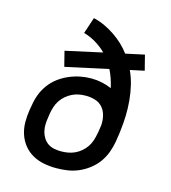

<svg xmlns="http://www.w3.org/2000/svg" viewBox="-110 -824 821 922"><g transform="rotate(15 300.0 -363.5)"><path d="M254 8Q222 8 191.5 2Q161 -4 135.5 -18.5Q110 -33 91.5 -56Q73 -79 63.5 -108Q54 -137 54 -168.5Q54 -200 59 -231L63 -252Q67 -280 77 -307Q87 -334 104.5 -358Q122 -382 146 -400Q170 -418 197 -429.5Q224 -441 251.5 -446.5Q279 -452 307 -452Q334 -452 359.5 -446.5Q385 -441 408 -431Q403 -454 395.5 -476Q388 -498 378 -518L166 -472L147 -547L329 -587Q306 -610 277 -627.5Q248 -645 216 -654L243 -735Q272 -728 299 -715.5Q326 -703 349.5 -687Q373 -671 394 -651.5Q415 -632 432 -609L525 -629L544 -554L474 -539Q489 -506 497.5 -470.5Q506 -435 509.5 -397.5Q513 -360 512 -322Q511 -284 506 -246Q505 -237 504 -228Q503 -219 501 -210L498 -189Q493 -161 483 -134Q473 -107 456 -83.5Q439 -60 415 -41.5Q391 -23 364 -11.5Q337 0 309 4Q281 8 254 8ZM255 -76Q273 -76 290 -79Q307 -82 323.5 -89.5Q340 -97 354.5 -109.5Q369 -122 379 -137Q389 -152 394.5 -169Q400 -186 403 -203L405 -213Q406 -221 407.5 -229.5Q409 -238 410 -246Q412 -270 406.5 -293.5Q401 -317 386.5 -334Q372 -351 349.5 -358Q327 -365 303 -365Q286 -365 269 -362Q252 -359 235.5 -351Q219 -343 205 -331Q191 -319 181 -304Q171 -289 165.5 -272Q160 -255 157 -238L154 -217Q151 -200 150.5 -182Q150 -164 154 -147.5Q158 -131 167 -116.5Q176 -102 189.5 -92.5Q203 -83 220.5 -79.5Q238 -76 255 -76Z"/></g></svg>

Font: Iosevka Curly MdExObl
Style: Regular
Weight: 500
Width: 7
Italic angle: -9°
Monospace: yes
Designer: Belleve Invis
Foundry: Belleve Invis
Version: Version 11.1.0; ttfautohint (v1.8.3)